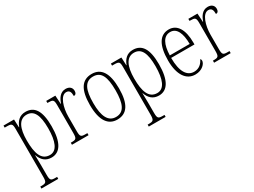

<svg xmlns="http://www.w3.org/2000/svg" viewBox="-51 -1166 2681 2024"><g transform="rotate(-30 1290.0 -153.5)"><path d="M19 239H224V215H205C150 215 139 209 139 140V18C139 -34 138 -75 137 -99H139C162 -32 205 10 278 10C379 10 441 -79 441 -277C441 -465 385 -546 276 -546C203 -546 163 -500 140 -439H137L133 -536H5V-511H25C89 -511 98 -505 98 -438V139C98 209 86 215 30 215H19ZM275 -22C172 -22 139 -121 139 -276C139 -423 179 -514 272 -514C361 -514 399 -436 399 -277C399 -118 361 -22 275 -22Z M529 0H731V-25H712C655 -25 644 -30 644 -99V-276C644 -384 682 -511 752 -511C794 -511 803 -481 803 -435C828 -435 838 -453 838 -479C838 -516 813 -544 764 -544C695 -544 664 -485 644 -431H642L636 -536H525V-511H531C592 -511 603 -506 603 -438V-100C603 -30 591 -25 535 -25H529Z M1078 10C1195 10 1256 -76 1256 -267C1256 -453 1196 -543 1081 -543C960 -543 902 -453 902 -267C902 -78 967 10 1078 10ZM1079 -21C985 -21 943 -107 943 -267C943 -430 980 -512 1080 -512C1178 -512 1214 -432 1214 -267C1214 -109 1179 -21 1079 -21Z M1326 239H1531V215H1512C1457 215 1446 209 1446 140V18C1446 -34 1445 -75 1444 -99H1446C1469 -32 1512 10 1585 10C1686 10 1748 -79 1748 -277C1748 -465 1692 -546 1583 -546C1510 -546 1470 -500 1447 -439H1444L1440 -536H1312V-511H1332C1396 -511 1405 -505 1405 -438V139C1405 209 1393 215 1337 215H1326ZM1582 -22C1479 -22 1446 -121 1446 -276C1446 -423 1486 -514 1579 -514C1668 -514 1706 -436 1706 -277C1706 -118 1668 -22 1582 -22Z M2027 10C2115 10 2161 -48 2161 -82C2161 -95 2156 -102 2150 -105C2131 -62 2094 -22 2031 -22C1945 -22 1892 -102 1892 -270H2176V-294C2176 -450 2120 -543 2019 -543C1911 -543 1850 -451 1850 -262C1850 -88 1918 10 2027 10ZM2135 -300H1893C1897 -431 1936 -512 2019 -512C2100 -512 2134 -426 2135 -300Z M2259 0H2461V-25H2442C2385 -25 2374 -30 2374 -99V-276C2374 -384 2412 -511 2482 -511C2524 -511 2533 -481 2533 -435C2558 -435 2568 -453 2568 -479C2568 -516 2543 -544 2494 -544C2425 -544 2394 -485 2374 -431H2372L2366 -536H2255V-511H2261C2322 -511 2333 -506 2333 -438V-100C2333 -30 2321 -25 2265 -25H2259Z"/></g></svg>

Font: Noto Serif Georgian Condensed ExtraLight
Style: Regular
Weight: 200
Width: 3
Designer: Monotype Design Team, Akaki Razmadze
Foundry: Google LLC
Version: Version 2.003